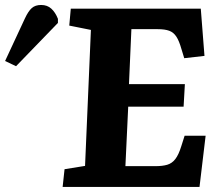

<svg xmlns="http://www.w3.org/2000/svg" viewBox="-214 -734 862 754"><path d="M143 -616.5 58 -633.5 64 -700H574.5L589 -514.5L509.5 -505.5L498.5 -541.5Q489.5 -573.5 478.5 -590.2Q467.5 -607 450.5 -613.2Q433.5 -619.5 404.5 -619.5H302L292.5 -403.5H512L507 -315H289.5L278.5 -81.5H396.5Q424 -81.5 442.8 -87Q461.5 -92.5 474.5 -109.3Q487.5 -126 498 -160L511 -201H593.5L569.5 0H32L39.5 -69.5L120 -82.5ZM-151 -474 -194 -494.5 -116 -662Q-103 -690 -89.3 -702.2Q-75.5 -714.5 -52.5 -714.5Q-28.5 -714.5 -12.5 -700Q3.5 -685.5 13.5 -660V-644Z"/></svg>

Font: Literata
Style: Italic
Weight: 400
Italic angle: -2°
Designer: Latin by Veronika Burian and Jose Scaglione. Greek by Irene Vlachou. Cyrillic by Vera Evstafieva
Foundry: TypeTogether
Version: Version 3.103;gftools[0.9.29]